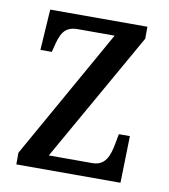

<svg xmlns="http://www.w3.org/2000/svg" viewBox="-66 -593 572 650"><g transform="rotate(10 219.5 -268.0)"><path d="M33 0H391L395 -161H357L352 -134C343 -81 329 -49 285 -49H136L389 -495V-536H55L46 -396H85L88 -407C100 -459 111 -487 159 -487H285L33 -40Z"/></g></svg>

Font: Noto Serif Bengali Condensed
Style: Regular
Weight: 400
Width: 3
Designer: Juan Bruce, Universal Thirst, Indian Type Foundry and the Monotype Design Team.
Foundry: Monotype Imaging Inc.
Version: Version 2.003